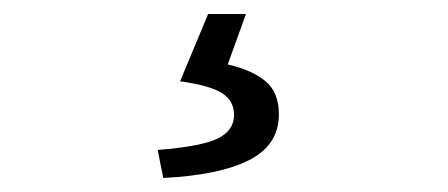

<svg xmlns="http://www.w3.org/2000/svg" viewBox="-20 -28 640 274"><path d="M213 226 205 186Q268 181 291 169.5Q314 158 314 136Q314 116 297 105Q280 94 237 88L277 -8H331L305 64Q340 72 359 88Q378 104 378 135Q378 179 335.5 200.5Q293 222 213 226Z"/></svg>

Font: Source Code Pro
Style: Regular
Weight: 400
Monospace: yes
Designer: Paul D. Hunt, Teo Tuominen
Foundry: Adobe Systems Incorporated
Version: Version 2.030;PS 1.000;hotconv 16.6.51;makeotf.lib2.5.65220